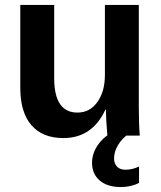

<svg xmlns="http://www.w3.org/2000/svg" viewBox="-20 -548 651 776"><path d="M62 -528H199V-232Q199 -93 293 -93Q343 -93 373.5 -135.5Q404 -178 404 -245V-528H541V-118Q541 -45 545 0H414Q408 -70 408 -105H406Q353 10 236 10Q152 10 107 -42Q62 -94 62 -193ZM468 208Q414 208 383 181.5Q352 155 352 110Q352 74 373.5 41Q395 8 429 -10H504Q474 10 457.5 37.5Q441 65 441 92Q441 113 453 125.5Q465 138 487 138Q515 138 542 125V191Q510 208 468 208Z"/></svg>

Font: Libra Sans
Style: Bold
Weight: 700
Foundry: Context Ltd
Version: Version 1.000